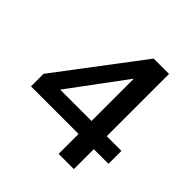

<svg xmlns="http://www.w3.org/2000/svg" viewBox="-189 -885 1040 1040"><g transform="rotate(45 331.0 -364.5)"><path d="M409.2 0V-152.8H44.9V-249L408.2 -729H525.9V-252H638.2V-152.8H525.9V0ZM168.9 -252H409.2V-576.2Z"/></g></svg>

Font: BDO Grotesk Medium
Style: Regular
Weight: 500
Designer: Deni Anggara
Foundry: Lokal Container
Version: Version 2.000